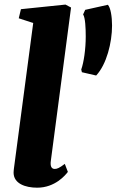

<svg xmlns="http://www.w3.org/2000/svg" viewBox="-20 -827 519 855"><path d="M40.5 -57.1C41.5 -9.3 92.8 8.8 145.5 8.8C225.6 8.8 271.5 -47.4 282.2 -61.5L268.6 -97.2C243.2 -78.1 233.9 -74.7 223.6 -74.7C208 -74.7 203.1 -88.9 206.5 -111.8L296.4 -793.5L271.5 -806.6L73.2 -786.1L63.5 -745.6L127.9 -724.6L44.4 -94.7C43.5 -86.9 40.5 -68.8 40.5 -57.1ZM344.7 -505.4 408.2 -490.7C454.6 -540 479 -637.2 479 -713.4C479 -752.4 472.7 -792.5 460.4 -805.7L359.4 -783.2L350.1 -762.7C359.9 -748 361.8 -701.2 361.8 -664.6C361.8 -607.9 353 -548.3 341.8 -517.6Z"/></svg>

Font: Merriweather
Style: Heavy Italic
Weight: 900
Italic angle: -7.5°
Designer: Eben Sorkin
Foundry: Eben Sorkin
Version: Version 1.001